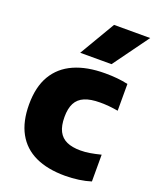

<svg xmlns="http://www.w3.org/2000/svg" viewBox="-150 -894 801 991"><g transform="rotate(20 250.0 -399.0)"><path d="M330 10.5Q233 10.5 166.2 -21Q99.5 -52.5 64.8 -115.5Q30 -178.5 30 -273Q30 -369 67.2 -432Q104.5 -495 174.8 -526.2Q245 -557.5 345 -557.5Q380 -557.5 411.2 -554.5Q442.5 -551.5 471 -545V-398Q445.5 -402.5 421.2 -404.8Q397 -407 372 -407Q320 -407 287.2 -393.2Q254.5 -379.5 239.2 -350.2Q224 -321 224 -274.5Q224 -226 239.2 -196.2Q254.5 -166.5 284.5 -153Q314.5 -139.5 359.5 -139.5Q385.5 -139.5 411.2 -143.8Q437 -148 471 -156.5V-9.5Q441.5 0 405 5.2Q368.5 10.5 330 10.5ZM187 -613 302 -808H500.5L359 -613Z"/></g></svg>

Font: Encode Sans Condensed Thin ExtraBold
Style: Regular
Weight: 800
Version: Version 3.002